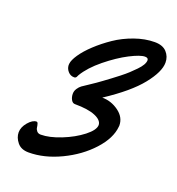

<svg xmlns="http://www.w3.org/2000/svg" viewBox="-114 -689 732 794"><g transform="rotate(20 252.0 -291.5)"><path d="M307.6 -305.2Q347.2 -305.2 380.4 -281Q413.6 -256.8 413.6 -220.2Q413.6 -219.2 413.3 -217.8Q413.1 -216.3 413.1 -215.8Q408.7 -163.6 359.9 -110.1Q311 -56.6 239 -22.2Q167 12.2 98.6 12.2Q65.4 12.2 48.6 -8.5Q31.7 -29.3 31.7 -52.2Q31.7 -75.2 50.5 -97.2Q69.3 -119.1 86.4 -119.1Q90.8 -119.1 93 -112.1Q95.2 -105 96.2 -96.7Q97.2 -88.4 103.3 -81.3Q109.4 -74.2 120.6 -74.2Q158.2 -74.2 208.7 -94.2Q259.3 -114.3 295.9 -142.8Q332.5 -171.4 332.5 -193.8Q331.5 -214.8 300 -228Q268.6 -241.2 210.4 -241.2Q200.2 -241.2 193.8 -252.7Q187.5 -264.2 187.5 -278.8Q187.5 -291 194.6 -301.8Q201.7 -312.5 210 -318.6Q218.3 -324.7 236.3 -336.2Q254.4 -347.7 264.2 -355Q268.6 -357.9 286.6 -371.1Q304.7 -384.3 316.4 -393.1Q328.1 -401.9 347.2 -416.7Q366.2 -431.6 378.9 -443.4Q391.6 -455.1 404.5 -468.5Q417.5 -481.9 424.1 -493.4Q430.7 -504.9 430.7 -514.2Q430.7 -524.9 416 -524.9Q395.5 -524.9 350.8 -502Q306.2 -479 256.8 -439Q207.5 -398.9 183.6 -358.9Q182.6 -357.4 181.2 -354Q179.7 -350.6 178.7 -348.9Q177.7 -347.2 175.3 -345.7Q172.9 -344.2 169.4 -344.2Q153.3 -344.2 142.6 -356Q131.8 -367.7 130.9 -383.3Q130.9 -387.7 131.3 -390.1Q132.8 -406.2 149.9 -431.6Q167 -457 197 -485.1Q227.1 -513.2 263.7 -538.1Q300.3 -563 345.7 -579.1Q391.1 -595.2 433.6 -595.2Q468.8 -595.2 486.3 -576.2Q503.9 -557.1 503.9 -530.3Q503.9 -489.7 457 -431.2Q410.2 -372.6 307.6 -305.2Z"/></g></svg>

Font: Yellowtail
Style: Regular
Weight: 400
Designer: Astigmatic (AOETI)
Foundry: Astigmatic (AOETI)
Version: Version 1.000